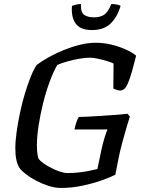

<svg xmlns="http://www.w3.org/2000/svg" viewBox="-20 -932 715 952"><path d="M282 0Q253 0 220.5 -10.5Q188 -21 158.5 -36.5Q129 -52 107.5 -69Q86 -86 77 -99Q67 -114 61.5 -138Q56 -162 56 -196Q56 -232 62.5 -278.5Q69 -325 79.5 -374.5Q90 -424 104 -470Q118 -516 133 -553Q148 -590 162 -610Q187 -629 222 -648.5Q257 -668 296.5 -684Q336 -700 376.5 -710Q417 -720 454 -720Q495 -720 533.5 -710.5Q572 -701 604 -686.5Q636 -672 655 -656Q646 -620 636 -583.5Q626 -547 615 -521Q604 -495 592 -488Q579 -480 563 -485Q547 -490 542 -493L543 -617Q532 -623 510 -629.5Q488 -636 465 -641Q442 -646 426 -646Q404 -646 374.5 -641Q345 -636 316 -628Q287 -620 264 -610Q245 -577 226.5 -527.5Q208 -478 194 -421.5Q180 -365 171.5 -310.5Q163 -256 163 -212Q163 -191 165 -173.5Q167 -156 171 -145Q179 -134 196 -122Q213 -110 234.5 -99Q256 -88 277.5 -81Q299 -74 315 -74Q344 -74 370.5 -77Q397 -80 420.5 -84.5Q444 -89 463 -94L483 -190Q490 -222 498.5 -249.5Q507 -277 513 -290H349Q354 -311 359.5 -328Q365 -345 371 -352Q383 -352 413.5 -353.5Q444 -355 481.5 -357.5Q519 -360 554.5 -362.5Q590 -365 612 -368L624 -354Q618 -335 607.5 -300.5Q597 -266 585.5 -222.5Q574 -179 565 -133L552 -66Q530 -54 486.5 -38.5Q443 -23 389.5 -11.5Q336 0 282 0ZM436 -783Q378 -783 355 -815.5Q332 -848 337 -903Q342 -905 355 -908.5Q368 -912 381 -912Q380 -869 398.5 -857.5Q417 -846 445 -846Q477 -846 496.5 -859Q516 -872 532 -912Q549 -912 561.5 -909Q574 -906 578 -903Q562 -848 528.5 -815.5Q495 -783 436 -783Z"/></svg>

Font: Texturina Medium
Style: Italic
Weight: 500
Italic angle: -11°
Designer: Guillermo Torres Carreño
Foundry: Omnibus-Type
Version: Version 1.002